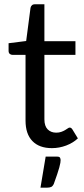

<svg xmlns="http://www.w3.org/2000/svg" viewBox="-20 -691 398 906"><path d="M225 8C248 8 270.3 3.9 292 -4.2C313.7 -12.4 332.2 -23.7 347.5 -38L321.5 -80.5C317.8 -86.2 313.7 -89 309 -89C306.3 -89 303.2 -87.8 299.8 -85.2C296.2 -82.8 292 -80 287 -77C282 -74 276.1 -71.2 269.2 -68.8C262.4 -66.2 254.3 -65 245 -65C228.7 -65 215.3 -70.2 205 -80.5C194.7 -90.8 189.5 -106.7 189.5 -128V-432H336V-496.5H189.5V-671H144.5C138.8 -671 134.2 -669.4 130.8 -666.2C127.2 -663.1 125 -659 124 -654L103.5 -497.5L20.5 -487V-451.5C20.5 -444.8 22.3 -439.9 26 -436.8C29.7 -433.6 34.2 -432 39.5 -432H100.5V-122C100.5 -80 111.2 -47.8 132.8 -25.5C154.2 -3.2 185 8 225 8ZM249 48H195.5L171 194.5H202C210.3 194.5 216.9 193.3 221.8 191C226.6 188.7 230.7 183.8 234 176.5C240.3 159.2 245.6 144.2 249.8 131.5C253.9 118.8 257.2 108.1 259.8 99.2C262.2 90.4 263.9 83.2 264.8 77.5C265.6 71.8 266 67.5 266 64.5C266 60.5 265.1 56.8 263.2 53.2C261.4 49.8 256.7 48 249 48Z"/></svg>

Font: LatoLatin
Style: Regular
Weight: 400
Designer: Lukasz Dziedzic with Adam Twardoch and Botio Nikoltchev
Foundry: tyPoland Lukasz Dziedzic
Version: Version 2.015; 2015-08-06; http://www.latofonts.com/